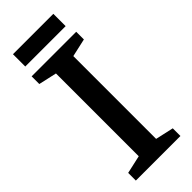

<svg xmlns="http://www.w3.org/2000/svg" viewBox="-276 -899 938 938"><g transform="rotate(-45 192.5 -430.5)"><path d="M252 -646V-74L346 -53V0H38V-53L132 -74V-646L38 -667V-720H346V-667ZM50 -776V-861H329V-776Z"/></g></svg>

Font: Domine SemiBold
Style: Regular
Weight: 600
Designer: Pablo Impallari, Rodrigo Fuenzalida, Brenda Gallo
Foundry: Pablo Impallari, Rodrigo Fuenzalida, Brenda Gallo
Version: Version 2.000